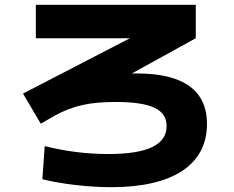

<svg xmlns="http://www.w3.org/2000/svg" viewBox="-20 -737 978 803"><path d="M445.3 45.9C703.1 45.9 845.7 -47.9 845.7 -218.8C845.7 -358.4 747.1 -429.7 554.7 -429.7H531.2L798.8 -577.1V-716.8H129.9V-577.1H523.4L76.2 -345.7L150.4 -219.7L210 -253.9C287.1 -295.9 357.4 -310.5 463.9 -310.5C612.3 -310.5 676.8 -279.3 676.8 -210C676.8 -130.9 596.7 -92.8 432.6 -92.8C341.8 -92.8 252 -104.5 167 -126L157.2 12.7C240.2 33.2 352.5 45.9 445.3 45.9Z"/></svg>

Font: Pretendard Black
Style: Regular
Weight: 900
Designer: Base glyphs from Inter by Rasmus Andersson; Hangeul glyphs from Noto Sans CJK(Source Han Sans) by Jang Soo-young and Kan
Foundry: Kil Hyung-jin
Version: Version 1.309;Glyphs 3.2 (3225)